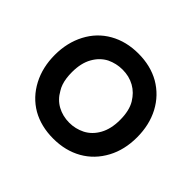

<svg xmlns="http://www.w3.org/2000/svg" viewBox="-131 -678 856 856"><g transform="rotate(45 297.0 -249.5)"><path d="M145.5 -249.5Q145.5 -230 147.9 -212.4Q152.8 -177.7 168 -153.8Q188 -117.7 221.7 -99.4Q255.4 -81.1 296.9 -81.1Q335 -81.1 370.1 -98.6Q405.8 -117.2 426.8 -155.3Q448.2 -193.8 448.2 -250Q448.2 -309.1 426.3 -345.2Q415 -363.3 402.8 -375.5Q375.5 -402.8 336.4 -412.6Q317.9 -417 296.9 -417Q258.8 -417 223.6 -400.4Q188 -381.8 167 -344.2Q145.5 -306.2 145.5 -249.5ZM432.1 -484.4Q491.7 -449.7 524.4 -388.2Q556.6 -327.1 556.6 -248.8Q556.6 -170.4 524.4 -110.4Q490.7 -47.4 431.6 -13.9Q372.6 19.5 295.9 19.5Q219.2 19.5 160.6 -13.7Q102.1 -47.9 69.3 -110.4Q37.1 -171.9 37.1 -249.5Q37.1 -327.1 69.6 -388.9Q102.1 -450.7 161.1 -484.1Q220.2 -517.6 296.9 -517.6Q373.5 -517.6 432.1 -484.4Z"/></g></svg>

Font: YuPearl-SemiBold
Style: SemiBold
Weight: 600
Designer: Max Yao
Foundry: Max-Everyday
Version: Version 1.011; ttfautohint (v1.8.3)